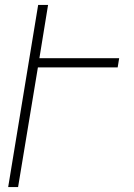

<svg xmlns="http://www.w3.org/2000/svg" viewBox="-20 -755 540 775"><path d="M13 0 134 -735H174L139 -520H461L455 -483H133L53 0Z"/></svg>

Font: Iosevka Term Curly XLt Obl
Style: Regular
Weight: 200
Italic angle: -9°
Designer: Belleve Invis
Foundry: Belleve Invis
Version: Version 32.3.0